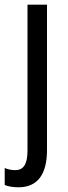

<svg xmlns="http://www.w3.org/2000/svg" viewBox="-46 -557 291 817"><path d="M32 240C114 240 154 185 154 81V-537H71V84C71 143 53 167 19 167C3 167 -11 164 -26 158V230C-13 236 9 240 32 240Z"/></svg>

Font: Noto Sans Lao UI Cond
Style: Regular
Weight: 400
Width: 3
Designer: Monotype Design Team
Foundry: Monotype Imaging Inc.
Version: Version 2.000